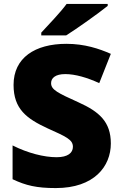

<svg xmlns="http://www.w3.org/2000/svg" viewBox="-20 -947 617 977"><path d="M528 -917V-927H319C286 -882 224 -818 190 -781V-767H317C371 -801 481 -879 528 -917ZM544 -217C544 -328 484 -379 380 -426C274 -474 240 -490 240 -524C240 -550 262 -570 312 -570C363 -570 424 -552 485 -524L544 -673C485 -699 411 -724 318 -724C158 -724 49 -653 49 -515C49 -392 116 -343 222 -294C315 -252 351 -237 351 -200C351 -169 325 -147 268 -147C204 -147 121 -168 44 -207V-35C112 -3 166 10 264 10C459 10 544 -100 544 -217Z"/></svg>

Font: Noto Sans Bengali Black
Style: Regular
Weight: 900
Designer: Jelle Bosma - Monotype Design Team
Foundry: Monotype Imaging Inc.
Version: Version 2.003